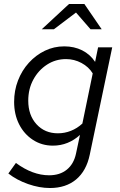

<svg xmlns="http://www.w3.org/2000/svg" viewBox="-20 -726 605 965"><path d="M231 219Q178 219 121 199Q64 179 22 146L60 93Q144 155 227 155Q281 155 316 126.5Q351 98 362 46L382 -48Q354 -22 319.5 -8Q285 6 246 6Q190 6 145.5 -23Q101 -52 76 -101.5Q51 -151 51 -214Q51 -271 70.5 -321.5Q90 -372 125 -410.5Q160 -449 205.5 -471Q251 -493 303 -493Q353 -493 393 -473Q433 -453 458 -415L473 -488H544L431 52Q414 133 362.5 176Q311 219 231 219ZM271 -56Q305 -56 336.5 -68.5Q368 -81 394 -105L446 -357Q426 -390 389.5 -409.5Q353 -429 312 -429Q259 -429 216 -401Q173 -373 147.5 -326Q122 -279 122 -220Q122 -147 163.5 -101.5Q205 -56 271 -56ZM190 -579 327 -706H404L491 -579H435L362 -663L251 -579Z"/></svg>

Font: Red Hat Text
Style: Italic
Weight: 300
Italic angle: -12°
Designer: Pentagram, MCKL
Foundry: Pentagram, MCKL
Version: Version 1.023